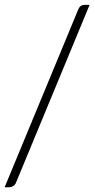

<svg xmlns="http://www.w3.org/2000/svg" viewBox="-22 -748 399 810"><path d="M45.5 22.5Q41.5 32.5 33.5 37.2Q25.5 42 17 42H-2.5L308.5 -709Q316 -727.5 335.5 -727.5H356Z"/></svg>

Font: Lato Light
Style: Regular
Weight: 300
Designer: Lukasz Dziedzic
Foundry: Lukasz Dziedzic
Version: Version 1.104; Western+Polish opensource